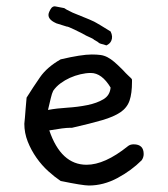

<svg xmlns="http://www.w3.org/2000/svg" viewBox="-20 -534 518 592"><path d="M308 -394Q300 -397 291 -399Q286 -400 281 -405Q270 -412 268 -412Q272 -411 270 -412Q264 -416 259 -418Q259 -418 246 -424Q234 -431 209 -443Q188 -453 186 -452Q155 -462 154 -462Q150 -464 146 -466Q123 -479 132 -498Q135 -505 139 -510Q145 -516 152 -514Q177 -509 178 -509Q184 -505 186 -504Q190 -502 194 -500Q198 -498 204 -495Q270 -469 278 -463Q284 -459 290 -456Q304 -447 321 -437Q329 -421 323 -408Q319 -399 308 -394ZM417 -40Q385 -8 342 15Q299 38 254 38Q235 38 167 24Q149 12 129 -6Q109 -24 92.5 -47.5Q76 -71 65.5 -97.5Q55 -124 55 -153V-152Q56 -161 57 -173Q58 -184 59 -198.5Q60 -213 62 -233Q82 -265 103.5 -296Q125 -327 167 -351Q231 -366 263 -366Q278 -366 289.5 -364.5Q301 -363 311.5 -357.5Q322 -352 332.5 -343Q343 -334 358 -319Q369 -307 375 -301.5Q381 -296 384 -293Q387 -290 387 -288Q387 -286 387 -282Q387 -246 379.5 -224Q372 -202 351.5 -188Q331 -174 295 -163.5Q259 -153 202 -140H196Q178 -140 132 -132Q168 -26 247 -26Q303 -26 374 -83Q381 -89 392 -89Q423 -89 423 -59Q423 -49 417 -40ZM321 -264Q294 -309 260 -309Q245 -309 228 -305Q211 -301 195.5 -294Q180 -287 166.5 -277Q153 -267 144 -254Q140 -246 136.5 -231Q133 -216 128 -195Q155 -200 187.5 -202Q220 -204 249.5 -210Q279 -216 299 -228Q319 -240 321 -264Z"/></svg>

Font: Gaegu
Style: Accents-Regular
Weight: 400
Designer: JIKJI
Foundry: JIKJI
Version: Version 1.00